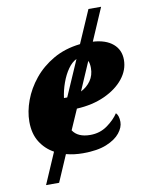

<svg xmlns="http://www.w3.org/2000/svg" viewBox="-93 -780 757 985"><g transform="rotate(-10 285.5 -288.0)"><path d="M66 138 136 -24Q92 -48 65 -91Q38 -134 38 -197Q38 -250 59 -307Q80 -364 121 -414.5Q162 -465 222.5 -500Q283 -535 363 -544L437 -714H503L430 -545Q497 -541 534 -509.5Q571 -478 571 -426Q571 -373 535 -328Q499 -283 435.5 -254Q372 -225 290 -221L244 -116Q270 -76 335 -76Q385 -76 423.5 -103.5Q462 -131 483 -163Q498 -148 498 -115Q498 -87 475 -58Q452 -29 404.5 -9.5Q357 10 282 10Q235 10 194 -1L134 138ZM242 -286Q246 -286 251 -286L332 -472Q308 -461 287.5 -432Q267 -403 253 -364Q239 -325 234 -286ZM397 -414Q397 -437 390 -452L326 -304Q358 -320 377.5 -348Q397 -376 397 -414Z"/></g></svg>

Font: Noto Serif Black
Style: Italic
Weight: 900
Italic angle: -12°
Designer: Monotype Design Team
Foundry: Monotype Imaging Inc.
Version: Version 2.013